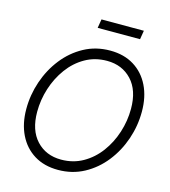

<svg xmlns="http://www.w3.org/2000/svg" viewBox="-130 -1004 988 1118"><g transform="rotate(15 364.0 -445.0)"><path d="M323.2 11.2Q240.2 11.2 179.9 -25.9Q119.6 -63 86.9 -129.6Q54.2 -196.3 54.2 -284.2Q54.2 -369.6 81.8 -450.7Q109.4 -531.7 160.4 -596.7Q211.4 -661.6 282.2 -700.2Q353 -738.8 439.5 -738.8Q522.5 -738.8 582.8 -701.7Q643.1 -664.6 675.8 -597.9Q708.5 -531.2 708.5 -442.9Q708.5 -356.9 680.9 -276.1Q653.3 -195.3 602.1 -130.4Q550.8 -65.4 480 -27.1Q409.2 11.2 323.2 11.2ZM325.7 -51.3Q397.9 -51.3 456.5 -84.5Q515.1 -117.7 556.9 -174.1Q598.6 -230.5 620.8 -300Q643.1 -369.6 643.1 -441.9Q643.1 -553.7 585.7 -615Q528.3 -676.3 437 -676.3Q364.3 -676.3 305.7 -642.8Q247.1 -609.4 205.6 -552.7Q164.1 -496.1 141.8 -426.5Q119.6 -356.9 119.6 -284.7Q119.6 -173.8 176.8 -112.5Q233.9 -51.3 325.7 -51.3ZM597.7 -900.9 588.9 -847.7H333.5L342.3 -900.9Z"/></g></svg>

Font: Inter Display Light
Style: Italic
Weight: 300
Italic angle: -9.39999°
Designer: Rasmus Andersson
Foundry: rsms
Version: Version 4.000;git-a52131595